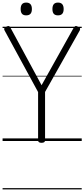

<svg xmlns="http://www.w3.org/2000/svg" viewBox="-20 -1092 653 1487"><path d="M302 14Q275 14 275 -5V-379L15 -857Q10 -867 13.5 -873.5Q17 -880 29 -886Q43 -892 49.5 -890Q56 -888 63 -874L302 -432L549 -874Q557 -888 564.5 -890Q572 -892 583 -886Q597 -880 599.5 -873.5Q602 -867 598 -857L329 -380V-5Q329 14 302 14ZM183 -973Q161 -973 150.5 -985Q140 -997 140 -1022Q140 -1047 150.5 -1059.5Q161 -1072 183 -1072Q205 -1072 216 -1059.5Q227 -1047 227 -1022Q227 -997 216 -985Q205 -973 183 -973ZM429 -973Q407 -973 396.5 -985Q386 -997 386 -1022Q386 -1047 396.5 -1059.5Q407 -1072 429 -1072Q451 -1072 462 -1059.5Q473 -1047 473 -1022Q473 -997 462 -985Q451 -973 429 -973ZM0 365H613V375H0ZM0 -20H613V0H0ZM0 -505H613V-500H0ZM0 -885H613V-875H0Z"/></svg>

Font: Playwrite AT Guides
Style: Regular
Weight: 400
Designer: Veronika Burian, José Scaglione
Foundry: TypeTogether
Version: Version 1.003